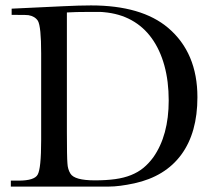

<svg xmlns="http://www.w3.org/2000/svg" viewBox="-20 -689 800 709"><path d="M213 -666Q274 -669 316 -669Q503 -669 601 -586Q709 -494 709 -330Q709 -199 649.5 -118Q590 -37 476 -12Q420 0 382 0H20V-22H48Q107 -22 119 -44Q132 -66 132 -172V-492Q132 -591 120 -612Q109 -629 85 -633Q80 -634 43 -634H23V-657ZM227 -201Q227 -155 227.5 -126Q228 -97 229 -86Q230 -64 240 -48Q255 -23 330 -23Q372 -23 405 -27.5Q438 -32 464 -42.5Q490 -53 509.5 -69Q529 -85 546 -108Q603 -189 603 -318Q603 -389 587 -447Q571 -505 540.5 -547.5Q510 -590 465.5 -614.5Q421 -639 364 -644Q357 -645 343 -645Q330 -645 310 -645Q284 -645 263 -644.5Q242 -644 227 -643Z"/></svg>

Font: New Athena Unicode
Style: Regular
Weight: 400
Designer: J. Rusten 1997; rev. by R. Hancock 2001, 2002, rev. by D. Mastronarde 2002-2021
Foundry: GreekKeys New Athena Unicode
Version: Version 5.008